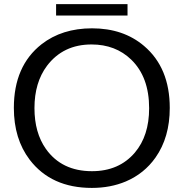

<svg xmlns="http://www.w3.org/2000/svg" viewBox="-20 -880 900 941"><path d="M431.2 -741.2Q584.5 -741.2 686 -654.8Q812 -547.9 812 -351.1Q812 -207 742.2 -107.9Q687 -29.3 596.7 9.3Q521.5 41 430.2 41Q231 41 125.5 -97.2Q47.9 -199.2 47.9 -351.1Q47.9 -556.6 183.6 -663.1Q283.7 -741.2 431.2 -741.2ZM428.7 -662.1Q289.6 -662.1 210.4 -557.6Q148.9 -475.6 148.9 -350.1Q148.9 -229.5 205.1 -149.9Q282.7 -41 430.7 -41Q563.5 -41 641.1 -132.3Q710.9 -214.8 710.9 -349.6Q710.9 -502.4 623.5 -587.4Q546.4 -662.1 428.7 -662.1ZM254.9 -859.9H605V-803.7H254.9Z"/></svg>

Font: FORM UDPGothic
Style: Regular
Weight: 400
Foundry: Pronama LLC
Version: Version 1.05101